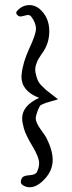

<svg xmlns="http://www.w3.org/2000/svg" viewBox="-20 -749 290 774"><path d="M213.9 -348.6Q202.1 -344.7 185.5 -340.3Q168.9 -335.9 164.1 -334Q159.2 -332 150.9 -328.6Q142.6 -325.2 139.6 -319.8Q136.7 -314.5 133.3 -306.2Q129.9 -297.9 126 -284.2Q124 -276.4 124 -272.5Q124 -254.9 144.5 -226.6Q165 -198.2 167 -193.4Q192.4 -142.6 192.4 -104.5Q192.4 -66.4 167 -35.2Q132.8 5.9 99.6 5.9Q87.9 5.9 76.2 0Q57.6 -8.8 67.4 -29.3Q72.3 -41 97.7 -42.5Q123 -43.9 128.9 -55.7Q137.7 -74.2 137.7 -90.8Q137.7 -115.2 110.8 -159.7Q84 -204.1 76.2 -231.4Q69.3 -256.8 69.3 -271.5Q69.3 -323.2 137.7 -354.5Q66.4 -381.8 66.4 -440.4Q66.4 -442.4 66.9 -445.8Q67.4 -449.2 67.4 -451.2Q72.3 -498 98.6 -554.7Q125 -611.3 125 -632.8Q125 -657.2 105.5 -682.6Q100.6 -688.5 92.8 -688.5Q87.9 -688.5 77.6 -685.5Q67.4 -682.6 62.5 -682.6Q55.7 -682.6 49.8 -688.5Q41 -697.3 49.8 -706.1Q70.3 -728.5 99.6 -728.5Q119.1 -728.5 137.7 -714.8Q178.7 -680.7 178.7 -623Q178.7 -580.1 157.2 -544.9Q155.3 -542 145 -526.9Q134.8 -511.7 132.3 -506.8Q129.9 -502 126 -490.7Q122.1 -479.5 122.1 -469.7Q122.1 -460.9 123 -457Q126 -441.4 130.9 -428.7Q135.7 -416 146.5 -404.8Q157.2 -393.6 164.6 -387.2Q171.9 -380.9 189.5 -367.7Q207 -354.5 213.9 -348.6Z"/></svg>

Font: LPEducational
Style: Medium
Weight: 500
Designer: Based on Essays1743, by John Stracke, which says:

Based on the typeface in a 1743 English translation of the essays of 
Version: Version 001.204